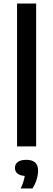

<svg xmlns="http://www.w3.org/2000/svg" viewBox="-20 -828 301 1086"><path d="M76.5 0V-808H184.5V0ZM195.5 137Q195.5 160.5 187 188Q178.5 215.5 163.5 238H97Q115.5 198.5 120 167Q92 165 78.2 153.2Q64.5 141.5 64.5 121.5Q64.5 100.5 80.8 88.2Q97 76 129 76Q195.5 76 195.5 137Z"/></svg>

Font: Encode Sans Semi Expanded Medium
Style: Regular
Weight: 500
Width: 6
Designer: Multiple Designers
Foundry: Impallari Type
Version: Version 2.000